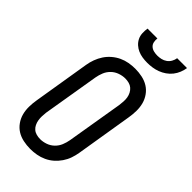

<svg xmlns="http://www.w3.org/2000/svg" viewBox="-294 -1023 1100 1100"><g transform="rotate(45 256.0 -473.5)"><path d="M204 8Q175 8 147 2Q119 -4 96.5 -18Q74 -32 58 -54.5Q42 -77 35 -103.5Q28 -130 28.5 -159Q29 -188 34 -217L90 -559Q94 -584 103 -608.5Q112 -633 126.5 -655Q141 -677 161.5 -694.5Q182 -712 205.5 -723Q229 -734 254.5 -738.5Q280 -743 305 -743Q334 -743 362 -737Q390 -731 412.5 -717Q435 -703 451 -680.5Q467 -658 474 -631.5Q481 -605 480.5 -576Q480 -547 475 -518L419 -176Q415 -151 406.5 -126.5Q398 -102 383 -80Q368 -58 348 -40.5Q328 -23 304 -12Q280 -1 254.5 3.5Q229 8 204 8ZM205 -72Q227 -72 250 -80Q273 -88 290.5 -105Q308 -122 317 -144Q326 -166 330 -189L387 -531Q389 -547 390 -563Q391 -579 388.5 -594Q386 -609 379 -622.5Q372 -636 361 -645.5Q350 -655 335 -659Q320 -663 304 -663Q282 -663 259 -655Q236 -647 218.5 -630Q201 -613 192 -591Q183 -569 179 -546L122 -204Q120 -188 119.5 -172Q119 -156 121.5 -141Q124 -126 130.5 -112.5Q137 -99 148 -89.5Q159 -80 174 -76Q189 -72 205 -72ZM329 -815Q309 -815 289.5 -818Q270 -821 253 -828.5Q236 -836 222 -848.5Q208 -861 199.5 -878Q191 -895 190 -915Q189 -935 192 -955H272Q270 -940 273 -925.5Q276 -911 286.5 -901.5Q297 -892 311.5 -888.5Q326 -885 341 -885Q356 -885 371.5 -888.5Q387 -892 400.5 -901.5Q414 -911 422 -925.5Q430 -940 432 -955H512Q509 -935 501 -915Q493 -895 479.5 -878Q466 -861 448 -848.5Q430 -836 410 -828.5Q390 -821 369.5 -818Q349 -815 329 -815Z"/></g></svg>

Font: Iosevka Medium Oblique
Style: Regular
Weight: 500
Italic angle: -9°
Monospace: yes
Designer: Belleve Invis
Foundry: Belleve Invis
Version: Version 32.5.0; ttfautohint (v1.8.4)